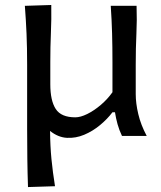

<svg xmlns="http://www.w3.org/2000/svg" viewBox="-20 -550 650 777"><path d="M93.3 207Q91.3 148.9 90.6 92.8Q89.8 36.6 89.8 -28.3V-288.1Q89.8 -357.4 87.4 -413.1Q85 -468.8 80.6 -526.4L187.5 -529.8Q188.5 -472.2 186 -416.3Q183.6 -360.4 183.6 -298.3V-209Q183.6 -142.6 205.6 -108.9Q227.5 -75.2 284.7 -75.2Q305.7 -75.2 333 -88.6Q360.4 -102.1 387.7 -125.2Q415 -148.4 435.1 -176.8V-298.3Q435.1 -360.4 433.6 -414.6Q432.1 -468.8 428.2 -526.4H532.7Q534.7 -468.8 532 -412.6Q529.3 -356.4 529.3 -288.1V-168.9Q529.3 -131.8 539.6 -88.4Q549.8 -44.9 573.7 0H473.6Q462.4 -23.4 455.8 -47.1Q449.2 -70.8 445.3 -95.7H435.1Q414.6 -68.4 384.8 -43.7Q355 -19 320.6 -4.6Q286.1 9.8 250.7 7.8Q215.3 5.9 182.6 -20Q183.1 40.5 188.2 93.5Q193.4 146.5 202.6 203.6Z"/></svg>

Font: Pinar-DS2-FD Medium
Style: Regular
Weight: 500
Designer: Amin Abedi
Version: Version 3.000